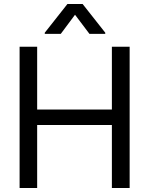

<svg xmlns="http://www.w3.org/2000/svg" viewBox="-20 -941 746 961"><path d="M78.1 -707H166V-392.6H540V-707H628.9V0H540V-315.4H166V0H78.1ZM355.5 -867.2 284.2 -771.5H204.1V-777.3L317.4 -920.9H393.6L506.8 -777.3V-771.5H427.7Z"/></svg>

Font: Pretendard GOV Variable
Style: Regular
Weight: 400
Designer: Base glyphs from Inter by Rasmus Andersson; Hangul glyphs from Noto Sans CJK(Source Han Sans) by Jang Soo-young and Kang
Foundry: Kil Hyung-jin
Version: Version 1.307;Glyphs 3.2 (3192)